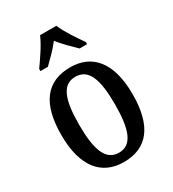

<svg xmlns="http://www.w3.org/2000/svg" viewBox="-187 -869 883 981"><g transform="rotate(-30 254.5 -378.0)"><path d="M115 -619V-606H159C188 -635 226 -671 252 -706C278 -671 318 -634 346 -606H390V-619C363 -657 319 -721 301 -766H205C187 -721 142 -657 115 -619ZM253 10C391 10 464 -81 464 -269C464 -456 385 -547 256 -547C116 -547 44 -456 44 -269C44 -81 124 10 253 10ZM255 -44C178 -44 149 -121 149 -269C149 -417 177 -492 254 -492C332 -492 360 -417 360 -269C360 -121 332 -44 255 -44Z"/></g></svg>

Font: Noto Serif Myanmar Condensed Medium
Style: Regular
Weight: 500
Width: 3
Designer: Ben Mitchell and the Monotype Design Team
Foundry: Monotype Imaging Inc.
Version: Version 2.106